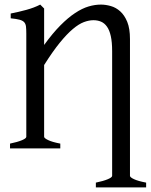

<svg xmlns="http://www.w3.org/2000/svg" viewBox="-20 -650 660 841"><path d="M399.9 170.9V149.9Q433.1 143.1 452.1 135Q471.2 127 471.2 120.1V-425.8Q471.2 -465.8 465.3 -491.9Q459.5 -518.1 448.5 -533.4Q437.5 -548.8 422.4 -555.2Q407.2 -561.5 389.2 -561.5Q369.6 -561.5 347.4 -553.2Q325.2 -544.9 299.1 -522.9Q272.9 -501 241.9 -462.9Q210.9 -424.8 173.3 -365.2V-50.8Q173.3 -44.9 190.9 -36.4Q208.5 -27.8 244.1 -21V0H23.9V-21Q57.1 -27.8 76.2 -35.9Q95.2 -43.9 95.2 -50.8V-502.9Q95.2 -522 93.8 -533.9Q92.3 -545.9 85.7 -553Q79.1 -560.1 65.4 -563.7Q51.8 -567.4 26.9 -569.8V-590.8Q60.1 -597.2 95 -606.7Q129.9 -616.2 156.2 -629.9L173.3 -612.8V-453.1Q210.9 -504.9 244.6 -538.8Q278.3 -572.8 309.1 -593Q339.8 -613.3 367.7 -621.6Q395.5 -629.9 421.9 -629.9Q442.9 -629.9 465.3 -623.5Q487.8 -617.2 506.6 -600.3Q525.4 -583.5 537.4 -554.2Q549.3 -524.9 549.3 -479V120.1Q549.3 126.5 566.9 134.8Q584.5 143.1 620.1 149.9V170.9Z"/></svg>

Font: Gentium Unicode
Style: Regular
Weight: 400
Version: Version 1.009